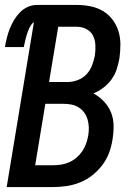

<svg xmlns="http://www.w3.org/2000/svg" viewBox="-23 -755 543 775"><path d="M192 0H4L114 -666Q106 -660 101 -652Q96 -644 92.5 -635.5Q89 -627 86 -618Q83 -609 81 -600.5Q79 -592 77 -583Q75 -574 73 -565H-3Q0 -583 4.5 -601.5Q9 -620 16 -638Q23 -656 33 -673Q43 -690 57 -704.5Q71 -719 89 -727Q107 -735 125 -735H287Q315 -735 342.5 -729.5Q370 -724 392.5 -710.5Q415 -697 431 -676Q447 -655 455 -629.5Q463 -604 463 -575.5Q463 -547 459 -519Q455 -497 448 -475.5Q441 -454 427.5 -435Q414 -416 395 -401.5Q376 -387 354 -378Q378 -365 396.5 -345.5Q415 -326 425 -301.5Q435 -277 435.5 -248.5Q436 -220 431 -191Q427 -164 417 -137.5Q407 -111 389.5 -88Q372 -65 349 -47Q326 -29 299.5 -18.5Q273 -8 246 -4Q219 0 192 0ZM175 -424H251Q271 -424 291.5 -432Q312 -440 326.5 -455.5Q341 -471 348.5 -491Q356 -511 360 -531Q363 -552 362 -573Q361 -594 352.5 -611Q344 -628 326 -637.5Q308 -647 287 -647H212ZM119 -88H191Q207 -88 223.5 -90.5Q240 -93 256 -100Q272 -107 285.5 -118.5Q299 -130 309 -144.5Q319 -159 324.5 -175Q330 -191 333 -207Q336 -224 335.5 -240.5Q335 -257 330.5 -272.5Q326 -288 317 -300.5Q308 -313 294.5 -321.5Q281 -330 265 -333Q249 -336 232 -336H160Z"/></svg>

Font: Iosevka Semibold
Style: Italic
Weight: 600
Italic angle: -9°
Monospace: yes
Designer: Belleve Invis
Foundry: Belleve Invis
Version: Version 32.5.0; ttfautohint (v1.8.4)